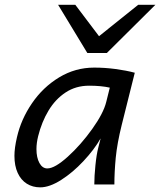

<svg xmlns="http://www.w3.org/2000/svg" viewBox="-20 -786 682 818"><path d="M398.9 -157.7 408.7 -196.3Q380.9 -147.9 335.4 -99.4Q290 -50.8 240.5 -19.3Q190.9 12.2 151.4 12.2Q119.1 12.2 94.2 -3.4Q69.3 -19 55.4 -49.3Q41.5 -79.6 41.5 -122.1Q41.5 -155.3 52.2 -201.2Q69.8 -278.3 116.5 -346.4Q163.1 -414.6 231.9 -456.3Q300.8 -498 381.3 -498Q426.8 -498 472.4 -491.9Q518.1 -485.8 554.2 -476.1L498.5 -253.4Q479 -174.8 473.1 -113.8Q467.3 -52.7 467.3 0H381.8Q381.8 -35.2 386.5 -81.5Q391.1 -127.9 398.9 -157.7ZM359.4 -420.9Q303.2 -420.9 259.5 -392.1Q215.8 -363.3 186.8 -314.9Q157.7 -266.6 142.6 -206.1Q135.3 -176.8 135.3 -150.9Q135.3 -114.7 147.9 -91.6Q160.6 -68.4 181.6 -68.4Q213.4 -68.4 268.8 -118.4Q324.2 -168.5 372.6 -236.1Q420.9 -303.7 432.6 -351.6L447.8 -412.6Q411.1 -420.9 359.4 -420.9ZM642.1 -765.6 435.1 -560.1H352.1L227.5 -765.6H300.8L401.9 -631.8L568.8 -765.6Z"/></svg>

Font: Lesson One
Style: Italic
Weight: 400
Italic angle: -14°
Designer: But Ko, Victor Gaultney, Annie Olsen, Julie Remington, Don Collingsworth, Eric Hays, Becca Hirsbrunner
Version: Version 1.100